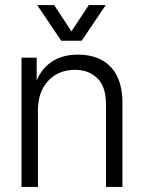

<svg xmlns="http://www.w3.org/2000/svg" viewBox="-20 -739 565 759"><path d="M399 0V-326Q399 -397 364.5 -430Q330 -463 277 -463Q211 -463 170.5 -419.5Q130 -376 130 -303V0H65V-511H125V-423H126Q146 -470 187 -496.5Q228 -523 288 -523Q343 -523 382.5 -501.5Q422 -480 443 -437.5Q464 -395 464 -332V0ZM222 -578 127 -719H194L279 -590H246L331 -719H398L303 -578Z"/></svg>

Font: TikTok Sans 24pt Light
Style: Regular
Weight: 300
Version: Version 4.000